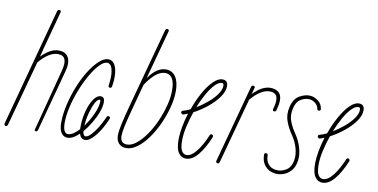

<svg xmlns="http://www.w3.org/2000/svg" viewBox="-71 -908 2182 1108"><g transform="rotate(10 1020.0 -354.0)"><path d="M9 0Q5 0 1.5 -3Q-2 -6 -1 -12L185 -703Q188 -713 196 -713Q201 -713 204.5 -710Q208 -707 206 -701L143 -467V-465L133 -428Q185 -482 234 -482Q276 -482 291.5 -452.5Q307 -423 293 -371L196 -10Q193 0 185 0Q175 0 178 -11L272 -371Q296 -461 234 -461Q207 -461 179.5 -443.5Q152 -426 124 -393L20 -10Q17 0 9 0Z M370 5Q347 5 333.5 -15.5Q320 -36 320 -74Q320 -124 333 -180.5Q346 -237 367.5 -290.5Q389 -344 416 -387Q443 -430 471.5 -456Q500 -482 525 -482Q550 -482 564 -457Q578 -432 578 -387Q578 -374 577 -360.5Q576 -347 573 -331Q571 -322 563 -322Q551 -322 553 -334Q555 -348 556 -361Q557 -374 557 -386Q557 -421 548 -441Q539 -461 522 -461Q502 -461 477.5 -435.5Q453 -410 428.5 -367.5Q404 -325 384 -274Q364 -223 352 -172Q340 -121 340 -78Q340 -16 370 -16Q384 -16 401 -27Q418 -38 434 -56Q434 -62 434 -69Q434 -117 446 -162Q458 -207 477.5 -235.5Q497 -264 518 -264Q542 -264 542 -234Q542 -208 530 -175Q518 -142 498 -108.5Q478 -75 455 -48Q458 -21 473 -21Q485 -21 502.5 -39Q520 -57 538.5 -86.5Q557 -116 571 -149Q575 -159 583 -159Q588 -159 591 -154.5Q594 -150 592 -145Q564 -79 531 -39.5Q498 0 472 0Q447 0 438 -31Q421 -14 403.5 -4.5Q386 5 370 5ZM515 -243Q503 -243 490 -218Q477 -193 467 -155.5Q457 -118 455 -81Q482 -117 501.5 -160.5Q521 -204 521 -235Q521 -243 515 -243Z M714 5Q687 5 671 -12Q655 -29 655 -59Q655 -85 665 -130Q675 -175 699 -264L818 -703Q821 -713 829 -713Q834 -713 837.5 -710Q841 -707 839 -701L761 -413Q809 -482 863 -482Q899 -482 919.5 -452.5Q940 -423 940 -368Q940 -324 927 -273.5Q914 -223 891.5 -173.5Q869 -124 840 -83.5Q811 -43 778.5 -19Q746 5 714 5ZM676 -60Q676 -16 715 -16Q742 -16 770.5 -39Q799 -62 825.5 -100Q852 -138 872.5 -184.5Q893 -231 905.5 -278.5Q918 -326 918 -368Q918 -461 862 -461Q832 -461 802.5 -434.5Q773 -408 750 -371L715 -241Q693 -160 684.5 -120Q676 -80 676 -60Z M1064 5Q1037 5 1020.5 -19Q1004 -43 1004 -95Q1004 -130 1011.5 -171Q1019 -212 1032 -253Q1019 -247 1006 -243Q1001 -242 996.5 -245.5Q992 -249 992 -254Q992 -262 1000 -264Q1019 -269 1042 -280Q1061 -334 1086.5 -380Q1112 -426 1140 -454Q1168 -482 1194 -482Q1226 -482 1226 -447Q1226 -417 1202.5 -383.5Q1179 -350 1141 -319Q1103 -288 1061 -266Q1045 -221 1035 -176Q1025 -131 1025 -94Q1025 -51 1036 -33.5Q1047 -16 1064 -16Q1092 -16 1122 -54Q1152 -92 1177 -153Q1180 -159 1186 -159Q1191 -159 1194.5 -154.5Q1198 -150 1196 -144Q1167 -74 1133.5 -34.5Q1100 5 1064 5ZM1194 -461Q1175 -461 1153.5 -438.5Q1132 -416 1111 -379Q1090 -342 1072 -297Q1105 -317 1135.5 -342.5Q1166 -368 1185.5 -395.5Q1205 -423 1205 -447Q1205 -461 1194 -461Z M1250 0Q1246 0 1242.5 -3Q1239 -6 1240 -12L1363 -467Q1366 -477 1374 -477Q1379 -477 1382.5 -474Q1386 -471 1384 -465L1374 -428Q1426 -482 1475 -482Q1505 -482 1523 -467Q1541 -452 1541 -420Q1541 -397 1532 -364Q1529 -352 1520 -352Q1508 -352 1511 -364Q1520 -396 1520 -415Q1520 -440 1508 -450.5Q1496 -461 1475 -461Q1448 -461 1420.5 -443.5Q1393 -426 1365 -393L1261 -10Q1258 0 1250 0Z M1585 0Q1548 -5 1526.5 -30.5Q1505 -56 1505 -96Q1505 -106 1515 -106Q1526 -106 1526 -96Q1526 -64 1542.5 -44Q1559 -24 1587 -21Q1616 -17 1645.5 -34Q1675 -51 1682 -94Q1688 -125 1677.5 -163.5Q1667 -202 1642 -238Q1621 -268 1606 -306.5Q1591 -345 1602 -393Q1614 -442 1646.5 -460.5Q1679 -479 1708 -477Q1732 -476 1755 -459Q1778 -442 1782 -413Q1784 -403 1774 -401Q1764 -399 1762 -409Q1758 -430 1741.5 -442.5Q1725 -455 1708 -456Q1683 -458 1657.5 -443Q1632 -428 1623 -388Q1613 -346 1626 -312.5Q1639 -279 1659 -250Q1686 -211 1698 -168Q1710 -125 1703 -90Q1697 -55 1677.5 -34Q1658 -13 1633.5 -5Q1609 3 1585 0Z M1864 5Q1837 5 1820.5 -19Q1804 -43 1804 -95Q1804 -130 1811.5 -171Q1819 -212 1832 -253Q1819 -247 1806 -243Q1801 -242 1796.5 -245.5Q1792 -249 1792 -254Q1792 -262 1800 -264Q1819 -269 1842 -280Q1861 -334 1886.5 -380Q1912 -426 1940 -454Q1968 -482 1994 -482Q2026 -482 2026 -447Q2026 -417 2002.5 -383.5Q1979 -350 1941 -319Q1903 -288 1861 -266Q1845 -221 1835 -176Q1825 -131 1825 -94Q1825 -51 1836 -33.5Q1847 -16 1864 -16Q1892 -16 1922 -54Q1952 -92 1977 -153Q1980 -159 1986 -159Q1991 -159 1994.5 -154.5Q1998 -150 1996 -144Q1967 -74 1933.5 -34.5Q1900 5 1864 5ZM1994 -461Q1975 -461 1953.5 -438.5Q1932 -416 1911 -379Q1890 -342 1872 -297Q1905 -317 1935.5 -342.5Q1966 -368 1985.5 -395.5Q2005 -423 2005 -447Q2005 -461 1994 -461Z"/></g></svg>

Font: Zen Loop
Style: Italic
Weight: 400
Italic angle: -15°
Designer: Yoshimichi Ohira
Foundry: A-1 Corp ZenFonts
Version: Version 1.000; ttfautohint (v1.8.3)